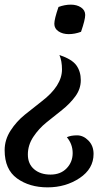

<svg xmlns="http://www.w3.org/2000/svg" viewBox="-65 -574 458 827"><path d="M223 17Q240 9 267 9Q294 9 316 31.5Q338 54 338 89Q338 153 278 193Q218 233 140 233Q62 233 8.5 194.5Q-45 156 -45 73Q-45 28 -19.5 -11.5Q6 -51 42 -80Q78 -109 114 -137Q202 -204 202 -275Q202 -311 191 -337Q245 -319 264 -292.5Q283 -266 283 -228.5Q283 -191 259.5 -159Q236 -127 202.5 -100.5Q169 -74 135.5 -47Q102 -20 78.5 15.5Q55 51 55 91.5Q55 132 82 155Q109 178 152.5 178Q196 178 222 151Q248 124 248 85.5Q248 47 223 17ZM284 -437Q257 -427 231 -427Q205 -427 187 -439Q169 -451 169 -471.5Q169 -492 187 -544Q214 -554 240 -554Q266 -554 284 -542Q302 -530 302 -509.5Q302 -489 284 -437Z"/></svg>

Font: Merienda
Style: Regular
Weight: 400
Designer: Eduardo Rodriguez Tunni
Foundry: Eduardo Rodriguez Tunni
Version: Version 1.001